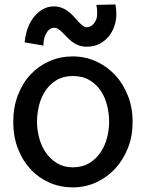

<svg xmlns="http://www.w3.org/2000/svg" viewBox="-20 -771 638 841"><path d="M561 -236.8Q561 -175.3 540.5 -123Q520 -70.8 484.4 -32.2Q448.7 6.3 400.9 28.1Q353 49.8 298.8 49.8Q244.6 49.8 197.3 29.3Q149.9 8.8 114.5 -29.1Q79.1 -66.9 58.6 -119.6Q38.1 -172.4 38.1 -236.8Q38.1 -301.8 58.6 -354.7Q79.1 -407.7 114.5 -445.3Q149.9 -482.9 197.3 -503.4Q244.6 -523.9 298.8 -523.9Q353 -523.9 400.9 -502.2Q448.7 -480.5 484.4 -442.1Q520 -403.8 540.5 -351.3Q561 -298.8 561 -236.8ZM458 -237.8Q458 -272.9 449.2 -308.8Q440.4 -344.7 421.4 -373.3Q402.3 -401.9 372.1 -419.9Q341.8 -438 298.8 -438Q257.3 -438 227.5 -419.9Q197.8 -401.9 178.7 -373.3Q159.7 -344.7 150.9 -308.8Q142.1 -272.9 142.1 -237.8Q142.1 -202.6 151.6 -167Q161.1 -131.3 180.7 -102.8Q200.2 -74.2 229.7 -56.2Q259.3 -38.1 298.8 -38.1Q340.3 -38.1 370.4 -56.2Q400.4 -74.2 419.9 -102.8Q439.5 -131.3 448.7 -167Q458 -202.6 458 -237.8ZM485.8 -751.5Q487.3 -740.2 488.5 -729.7Q489.7 -719.2 489.7 -709.5Q489.7 -682.1 481 -656.5Q472.2 -630.9 455.6 -610.8Q439 -590.8 415 -578.6Q391.1 -566.4 360.8 -566.4Q339.8 -566.4 324 -572.5Q308.1 -578.6 295.7 -588.1Q283.2 -597.7 273.2 -608.4Q263.2 -619.1 253.9 -628.4Q244.6 -637.7 235.4 -643.8Q226.1 -649.9 214.8 -649.4Q202.6 -647.9 193.4 -639.2Q185.1 -631.8 178 -616Q170.9 -600.1 169.9 -571.3L87.9 -585.4Q90.3 -610.4 95.9 -630.4Q101.6 -650.4 109.1 -665.8Q116.7 -681.2 125.5 -692.6Q134.3 -704.1 143.1 -712.4Q163.6 -731.4 188 -739.3Q215.3 -745.6 235.8 -741Q256.3 -736.3 272.2 -725.8Q288.1 -715.3 300.3 -701.7Q312.5 -688 323.2 -676.3Q334 -664.6 344.5 -657.2Q355 -649.9 366.7 -652.3Q377.4 -654.8 386.2 -662.6Q393.6 -669.4 399.7 -681.4Q405.8 -693.4 405.8 -714.4Q405.8 -722.2 405 -731Q404.3 -739.7 401.9 -749.5Z"/></svg>

Font: McLaren
Style: Regular
Weight: 400
Designer: Astigmatic (AOETI)
Foundry: Astigmatic (AOETI)
Version: Version 1.000